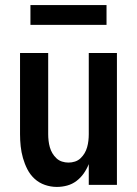

<svg xmlns="http://www.w3.org/2000/svg" viewBox="-20 -729 540 757"><path d="M204 8Q180 8 157 0Q134 -8 116.5 -24Q99 -40 88 -61.5Q77 -83 70.5 -106Q64 -129 61.5 -152.5Q59 -176 59 -200V-520H170V-200Q170 -187 171.5 -174Q173 -161 176.5 -148.5Q180 -136 186.5 -125Q193 -114 202.5 -105Q212 -96 224.5 -92Q237 -88 250 -88Q263 -88 275.5 -92Q288 -96 297.5 -105Q307 -114 313.5 -125Q320 -136 323.5 -148.5Q327 -161 328.5 -174Q330 -187 330 -200V-520H441V0H330V-82Q322 -62 310 -45Q298 -28 281.5 -15.5Q265 -3 245 2.5Q225 8 204 8ZM100 -631V-709H400V-631Z"/></svg>

Font: Zed Mono
Style: Bold
Weight: 700
Monospace: yes
Designer: Belleve Invis
Foundry: Belleve Invis
Version: Version 1.0.0; ttfautohint (v1.8.4)